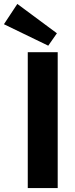

<svg xmlns="http://www.w3.org/2000/svg" viewBox="-71 -955 383 975"><path d="M218 -786 174 -723 -51 -832 17 -935ZM222 0H70V-690H222Z"/></svg>

Font: Exo 2.0
Style: Bold
Weight: 700
Designer: Natanael Gama
Version: Version 1.001;PS 001.001;hotconv 1.0.70;makeotf.lib2.5.58329